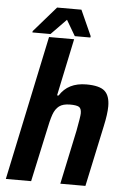

<svg xmlns="http://www.w3.org/2000/svg" viewBox="-60 -940 645 983"><g transform="rotate(5 262.5 -448.5)"><path d="M165 -743H294L232 -449H240Q283 -518 377 -518Q445 -518 471.5 -494Q498 -470 498 -416Q498 -377 484 -313L417 0H288L347 -278Q361 -352 361 -368Q361 -393 348.5 -400.5Q336 -408 303 -408Q266 -408 246.5 -393Q227 -378 216.5 -348.5Q206 -319 193 -254L138 0H8ZM78 -759 79 -766 193 -897H318L377 -766L376 -759H296L249 -839L171 -759Z"/></g></svg>

Font: Saira Semi Condensed SemiBold
Style: Italic
Weight: 600
Width: 4
Italic angle: -12°
Designer: Hector Gatti with collaboration of the Omnibus-Type team
Foundry: Omnibus-Type
Version: Version 1.001; ttfautohint (v1.8)